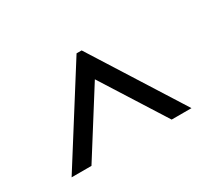

<svg xmlns="http://www.w3.org/2000/svg" viewBox="-78 -878 736 655"><g transform="rotate(-30 290.0 -551.0)"><path d="M43.9 -372.1 270 -730H290L516.1 -372.1H438L279.8 -622.1L122.1 -372.1Z"/></g></svg>

Font: Flanker Steampunk
Style: Bold
Weight: 700
Designer: Alexey Kryukov, Leonardo Di Lena
Foundry: Alexey Kryukov, Leonardo Di Lena
Version: 1.210